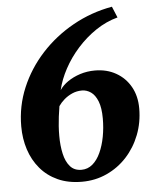

<svg xmlns="http://www.w3.org/2000/svg" viewBox="-54 -808 701 868"><g transform="rotate(-5 296.0 -374.0)"><path d="M283.5 14Q221 14 173.8 -7.5Q126.5 -29 94.8 -66.8Q63 -104.5 47 -153.8Q31 -203 31 -259Q31 -351 66 -434Q101 -517 163.2 -585Q225.5 -653 308.2 -699.2Q391 -745.5 486.5 -762.5L507.5 -712Q455 -698 408.2 -666.5Q361.5 -635 323.5 -592.5Q285.5 -550 259.8 -502.2Q234 -454.5 223 -407Q237 -428 261.2 -444.8Q285.5 -461.5 317.2 -471.8Q349 -482 384.5 -482Q438.5 -482 480.2 -458.2Q522 -434.5 545.8 -392.2Q569.5 -350 569.5 -294Q569.5 -230.5 547.8 -174.5Q526 -118.5 487.2 -76.2Q448.5 -34 396.2 -10Q344 14 283.5 14ZM285.5 -40Q314 -40 335.8 -58.5Q357.5 -77 372 -108.8Q386.5 -140.5 394 -180.2Q401.5 -220 401.5 -262.5Q401.5 -311 389.8 -340.8Q378 -370.5 359 -383.8Q340 -397 318.5 -397Q294.5 -397 273.8 -387.8Q253 -378.5 237 -364.5Q221 -350.5 211 -335.5Q207 -311 204.2 -289Q201.5 -267 200 -246Q198.5 -225 198.5 -202Q198.5 -157 206.8 -120.2Q215 -83.5 234 -61.8Q253 -40 285.5 -40Z"/></g></svg>

Font: Merriweather 60pt Black
Style: Italic
Weight: 900
Italic angle: -7.8°
Version: Version 2.101